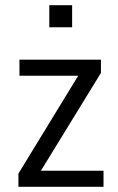

<svg xmlns="http://www.w3.org/2000/svg" viewBox="-20 -720 456 740"><path d="M51 0V-51L296 -452L298 -428H55V-490H369V-439L123 -38L121 -62H379V0ZM170 -615V-700H258V-615Z"/></svg>

Font: Nunito Sans 10pt Condensed
Style: Regular
Weight: 400
Width: 3
Designer: Vernon Adams
Foundry: Vernon Adams
Version: Version 3.101;gftools[0.9.27]